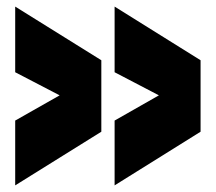

<svg xmlns="http://www.w3.org/2000/svg" viewBox="-20 -600 651 580"><path d="M25.9 -40V-235.8L160.2 -312L25.9 -381.8V-580.1L286.1 -418V-202.1ZM326.2 -40V-235.8L460 -312L326.2 -381.8V-580.1L585.9 -418V-202.1Z"/></svg>

Font: Overused Grotesk Black
Style: Regular
Weight: 900
Version: Version 0.002